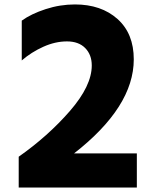

<svg xmlns="http://www.w3.org/2000/svg" viewBox="-20 -803 698 857"><path d="M63.5 34.2V-103.5Q194.3 -195.3 292 -307.6Q389.6 -419.9 389.6 -510.7Q389.6 -558.6 360.4 -588.4Q331.1 -618.2 278.8 -618.2Q226.6 -618.2 173.3 -594.2Q120.1 -570.3 77.1 -533.2V-710.9Q119.1 -741.2 183.6 -762.2Q248 -783.2 314.5 -783.2Q431.6 -783.2 504.4 -718.3Q577.1 -653.3 577.1 -538.1Q577.1 -326.2 310.5 -118.2H590.8V34.2Z"/></svg>

Font: GenEi M Gothic v2 Heavy
Style: Regular
Weight: 800
Version: Version 2.0